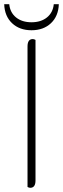

<svg xmlns="http://www.w3.org/2000/svg" viewBox="-41 -890 300 914"><path d="M90 0V-669Q90 -704 115 -704Q121 -704 128 -700V-31Q128 4 103 4Q97 4 90 0ZM-21 -870H3Q7 -830 35.5 -807Q64 -784 109 -784Q154 -784 182.5 -807Q211 -830 215 -870H239Q237 -813 201.5 -779.5Q166 -746 109 -746Q52 -746 16.5 -779.5Q-19 -813 -21 -870Z"/></svg>

Font: Thasadith
Style: Regular
Weight: 400
Designer: Cadson Demak Co.,Ltd.
Foundry: Cadson Demak Co.,Ltd.
Version: Version 1.000; ttfautohint (v1.6)